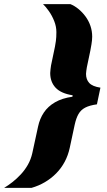

<svg xmlns="http://www.w3.org/2000/svg" viewBox="-94 -763 518 933"><path d="M-74 150Q-54 138 -33 121.5Q-12 105 7.5 84Q27 63 41.5 37.5Q56 12 63 -19L91 -148Q99 -186 119 -216Q139 -246 173.5 -266Q208 -286 258 -293L259 -300Q202 -309 176 -337Q150 -365 150 -408Q150 -417 151.5 -426.5Q153 -436 154 -445L173 -536Q175 -546 177.5 -563.5Q180 -581 180 -607Q180 -634 169.5 -660.5Q159 -687 143.5 -709Q128 -731 115 -743H248Q268 -735 287 -719.5Q306 -704 321.5 -683Q337 -662 345.5 -637Q354 -612 354 -585Q354 -569 350.5 -548Q347 -527 345 -517L328 -436Q327 -428 325.5 -419.5Q324 -411 324 -404Q324 -377 339.5 -360Q355 -343 394 -337L377 -256Q341 -251 320 -240Q299 -229 287.5 -209Q276 -189 269 -157L245 -45Q237 -8 220.5 23Q204 54 179.5 79Q155 104 124.5 122Q94 140 59 150Z"/></svg>

Font: Saira Expanded ExtraBold
Style: Italic
Weight: 800
Width: 7
Italic angle: -12°
Designer: Hector Gatti with collaboration of the Omnibus-Type team
Foundry: Omnibus-Type
Version: Version 1.101